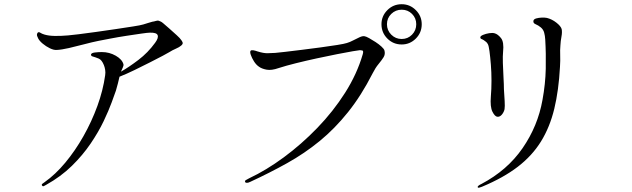

<svg xmlns="http://www.w3.org/2000/svg" viewBox="-20 -852 3000 911"><path d="M249 -615Q235 -614 216.5 -623Q198 -632 182.5 -645Q167 -658 161 -670Q154 -683 155.5 -689.5Q157 -696 160 -698Q165 -701 171.5 -696.5Q178 -692 191 -688Q211 -682 240 -681.5Q269 -681 303 -684Q317 -685 353 -689.5Q389 -694 436 -700.5Q483 -707 529.5 -714Q576 -721 611.5 -726.5Q647 -732 660 -736Q670 -739 682.5 -743Q695 -747 703 -749Q711 -750 719 -752.5Q727 -755 732 -754Q737 -752 742 -750Q747 -748 754 -742Q766 -732 784 -716Q802 -700 818.5 -685Q835 -670 840 -662Q844 -657 846.5 -650.5Q849 -644 840 -636Q831 -628 814.5 -621Q798 -614 784 -605Q778 -601 752.5 -587.5Q727 -574 691.5 -556Q656 -538 618 -519.5Q580 -501 547 -488Q543 -471 539.5 -456.5Q536 -442 530 -422Q524 -405 510 -366.5Q496 -328 472 -277.5Q448 -227 410.5 -171.5Q373 -116 321 -65Q269 -14 199 25Q191 30 187 31.5Q183 33 180 29Q176 24 181 20Q186 16 192 12Q243 -24 290 -80.5Q337 -137 376 -206Q415 -275 442 -349Q469 -423 479 -495Q481 -508 479 -520.5Q477 -533 473 -543Q463 -568 448.5 -574Q434 -580 417 -585Q415 -585 413 -588.5Q411 -592 412 -594Q414 -601 430.5 -603Q447 -605 463 -605Q499 -605 529.5 -587.5Q560 -570 566 -546Q567 -542 563 -532.5Q559 -523 554 -512Q591 -533 636.5 -567.5Q682 -602 716 -649Q733 -672 728 -685Q723 -698 691 -697Q681 -697 650 -692.5Q619 -688 579.5 -682Q540 -676 504 -669Q468 -662 447 -658Q417 -652 379.5 -642Q342 -632 307 -624Q272 -616 249 -615Z M1710 -680Q1717 -679 1731.5 -671Q1746 -663 1762 -652.5Q1778 -642 1790 -631Q1802 -620 1804 -613Q1809 -595 1800 -580.5Q1791 -566 1776 -548Q1761 -530 1748 -504Q1694 -398 1631 -319.5Q1568 -241 1496.5 -182.5Q1425 -124 1342.5 -78Q1260 -32 1167 11Q1157 16 1150.5 15.5Q1144 15 1143 11Q1141 6 1146.5 2.5Q1152 -1 1162 -6Q1243 -44 1326.5 -105.5Q1410 -167 1485.5 -245Q1561 -323 1617.5 -412Q1674 -501 1701 -594Q1706 -611 1699 -612.5Q1692 -614 1688 -614Q1684 -614 1654.5 -609Q1625 -604 1579.5 -595Q1534 -586 1483 -575Q1432 -564 1384 -552Q1336 -540 1302 -529Q1268 -517 1244.5 -521.5Q1221 -526 1208 -536Q1195 -545 1185 -561Q1175 -577 1170 -591.5Q1165 -606 1169 -611Q1172 -615 1181.5 -613.5Q1191 -612 1202 -608Q1231 -599 1249.5 -599.5Q1268 -600 1286 -601Q1299 -602 1333 -606Q1367 -610 1411.5 -615.5Q1456 -621 1500.5 -627Q1545 -633 1579.5 -638.5Q1614 -644 1626 -648Q1640 -652 1656 -660.5Q1672 -669 1686.5 -675.5Q1701 -682 1710 -680ZM1886 -832Q1925 -832 1953 -804Q1981 -776 1981 -737Q1981 -697 1953 -669Q1925 -641 1886 -641Q1846 -641 1818 -669Q1790 -697 1790 -737Q1790 -776 1818 -804Q1846 -832 1886 -832ZM1886 -667Q1915 -667 1935 -687.5Q1955 -708 1955 -737Q1955 -766 1935 -786Q1915 -806 1886 -806Q1857 -806 1836.5 -786Q1816 -766 1816 -737Q1816 -708 1836.5 -687.5Q1857 -667 1886 -667Z M2340 -298Q2328 -299 2316.5 -322Q2305 -345 2309 -394Q2312 -429 2312 -469Q2312 -509 2309 -546Q2306 -583 2302.5 -609Q2299 -635 2295 -642Q2291 -650 2286 -653.5Q2281 -657 2276 -661Q2270 -665 2264.5 -667Q2259 -669 2259 -675Q2259 -681 2272 -686.5Q2285 -692 2301 -694.5Q2317 -697 2327 -694Q2342 -690 2357 -671.5Q2372 -653 2367 -606Q2365 -587 2366 -553Q2367 -519 2369 -484.5Q2371 -450 2371 -429Q2373 -398 2374.5 -372.5Q2376 -347 2374 -334Q2371 -320 2361.5 -308.5Q2352 -297 2340 -298ZM2637 -535Q2631 -423 2610 -336Q2589 -249 2547 -181Q2505 -113 2436.5 -60.5Q2368 -8 2267 34Q2261 36 2255 38Q2249 40 2247 37Q2245 33 2251 28.5Q2257 24 2264 21Q2387 -44 2459.5 -149Q2532 -254 2554 -378Q2568 -454 2569.5 -526Q2571 -598 2567 -665Q2566 -682 2562 -697Q2558 -712 2546 -722Q2534 -732 2521.5 -737Q2509 -742 2511 -753Q2512 -761 2524 -764.5Q2536 -768 2550.5 -768.5Q2565 -769 2575 -767Q2599 -761 2620 -744.5Q2641 -728 2645 -714Q2648 -699 2644 -678Q2640 -657 2639 -636Q2637 -615 2638 -590Q2639 -565 2637 -535Z"/></svg>

Font: Shippori Mincho TTF
Style: Regular
Weight: 400
Version: Version 2.100